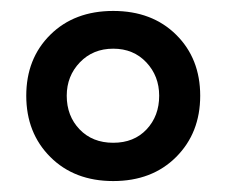

<svg xmlns="http://www.w3.org/2000/svg" viewBox="-20 -757 414 351"><path d="M28 -582Q28 -650 72 -693.5Q116 -737 187 -737Q258 -737 302 -693.5Q346 -650 346 -582Q346 -514 302 -470Q258 -426 187 -426Q116 -426 72 -470Q28 -514 28 -582ZM271 -582Q271 -618 247.5 -643Q224 -668 187 -668Q150 -668 126 -643Q102 -618 102 -582Q102 -545 125.5 -520.5Q149 -496 187 -496Q225 -496 248 -520.5Q271 -545 271 -582Z"/></svg>

Font: Taviraj ExtraBold
Style: Regular
Weight: 800
Designer: Katatrad Team
Foundry: CadsonDemak
Version: Version 1.001